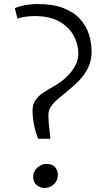

<svg xmlns="http://www.w3.org/2000/svg" viewBox="-20 -925 516 956"><path d="M170 -234Q159 -261 153 -286.5Q147 -312 144.5 -334.2Q142 -356.5 142 -374Q142 -405 156.2 -425.8Q170.5 -446.5 193 -461.8Q215.5 -477 241.5 -491.5Q267.5 -506 291 -524Q306 -535.5 324.5 -555.5Q343 -575.5 356.5 -601.8Q370 -628 370 -658Q370 -705 346.8 -747.8Q323.5 -790.5 275.5 -817.8Q227.5 -845 153 -845Q133.5 -845 108.2 -842Q83 -839 67 -832L54 -884Q64.5 -890 83.8 -894.8Q103 -899.5 125 -902.2Q147 -905 166 -905Q243 -905 295 -885Q347 -865 378 -831Q409 -797 422.5 -754.8Q436 -712.5 436 -668Q436 -622.5 418.2 -587Q400.5 -551.5 373 -523.2Q345.5 -495 316 -471.5Q286.5 -448 262.2 -426.5Q238 -405 227 -383Q224.5 -378 222.8 -368.5Q221 -359 221 -352Q221 -318.5 225 -289Q229 -259.5 231 -234ZM201 11Q179.5 11 162.2 -3.8Q145 -18.5 145 -44Q145 -72 166 -90.5Q187 -109 211 -109Q241 -109 254.5 -92.5Q268 -76 268 -54Q268 -25 247.8 -7Q227.5 11 201 11Z"/></svg>

Font: Merriweather Light 18pt Light
Style: Regular
Weight: 300
Version: Version 2.100